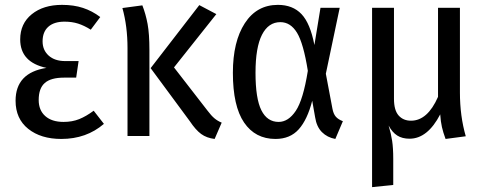

<svg xmlns="http://www.w3.org/2000/svg" viewBox="-20 -559 1996 789"><path d="M392 -489 353 -437Q326 -454 301 -462Q276 -470 245 -470Q202 -470 178.5 -449Q155 -428 155 -389Q155 -353 180 -330.5Q205 -308 248 -308H303L293 -240H243Q189 -240 164 -218Q139 -196 139 -148Q139 -106 166 -82Q193 -58 241 -58Q277 -58 305.5 -69.5Q334 -81 365 -104L407 -50Q335 12 232 12Q148 12 96 -29.5Q44 -71 44 -145Q44 -260 171 -280Q63 -303 63 -397Q63 -462 110.5 -500.5Q158 -539 235 -539Q283 -539 321 -526.5Q359 -514 392 -489Z M695 -282 833 -104Q848 -84 861 -73Q874 -62 891 -55L862 12Q829 8 806.5 -8.5Q784 -25 760 -61L599 -279L799 -538L869 -501ZM594 -354V0H504V-361Q504 -451 483 -526L565 -537Q579 -501 586.5 -460.5Q594 -420 594 -354Z M1272 -374 1297 -527H1376L1319 -256L1346 -113Q1350 -91 1360 -79.5Q1370 -68 1389 -61L1358 12Q1325 6 1303 -16Q1281 -38 1275 -77L1263 -145Q1243 -67 1207.5 -27.5Q1172 12 1112 12Q1029 12 983 -55.5Q937 -123 937 -260Q937 -388 986 -463.5Q1035 -539 1122 -539Q1183 -539 1219 -501Q1255 -463 1272 -374ZM1030 -260Q1030 -154 1054 -106Q1078 -58 1125 -58Q1165 -58 1195.5 -103.5Q1226 -149 1245 -268Q1227 -381 1200.5 -424.5Q1174 -468 1132 -468Q1083 -468 1056.5 -416Q1030 -364 1030 -260Z M1811 12Q1801 -15 1796 -37Q1791 -59 1789 -89Q1737 11 1663 11Q1633 11 1612.5 -2Q1592 -15 1577 -43Q1587 -10 1591.5 20Q1596 50 1596 94V201L1509 210V-527H1599V-153Q1599 -106 1618 -84.5Q1637 -63 1669 -63Q1737 -63 1780 -161V-527H1870V-179Q1870 -82 1894 1Z"/></svg>

Font: Fira Sans Condensed
Style: Regular
Weight: 400
Width: 3
Designer: bBox Type GmbH & Carrois Corporate GbR & Edenspiekermann AG
Foundry: bBox Type GmbH & Carrois Corporate GbR & Edenspiekermann AG
Version: Version 4.301